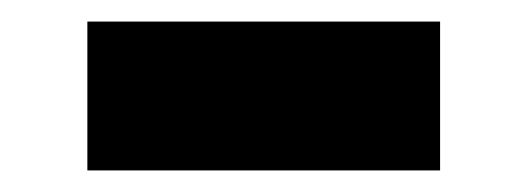

<svg xmlns="http://www.w3.org/2000/svg" viewBox="-20 -365 489 178"><path d="M61 -207V-345H388V-207Z"/></svg>

Font: Mulish Black
Style: Regular
Weight: 900
Designer: Vernon Adams
Foundry: Vernon Adams
Version: Version 3.603; ttfautohint (v1.8.3)